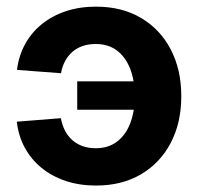

<svg xmlns="http://www.w3.org/2000/svg" viewBox="-20 -559 610 590"><path d="M274.9 11.2Q224.6 11.2 182.1 -2.9Q139.6 -17.1 107.7 -43.2Q75.7 -69.3 56.2 -105.2Q36.6 -141.1 31.7 -185.1L167 -195.8Q170.9 -174.8 179.7 -157.7Q188.5 -140.6 201.9 -128.7Q215.3 -116.7 233.4 -110.1Q251.5 -103.5 273.9 -103.5Q313 -103.5 339.6 -123.8Q366.2 -144 380.1 -179.9Q394 -215.8 394 -263.7Q394 -311.5 380.1 -347.4Q366.2 -383.3 339.6 -403.6Q313 -423.8 273.9 -423.8Q252 -423.8 233.6 -417.5Q215.3 -411.1 201.9 -399.2Q188.5 -387.2 179.7 -370.6Q170.9 -354 167.5 -334L32.2 -344.2Q37.6 -388.2 57.4 -423.8Q77.1 -459.5 108.9 -485.1Q140.6 -510.7 182.9 -524.7Q225.1 -538.6 274.9 -538.6Q354.5 -538.6 413.3 -503.9Q472.2 -469.2 504.6 -407.2Q537.1 -345.2 537.1 -263.2Q537.1 -181.6 504.6 -119.9Q472.2 -58.1 413.3 -23.4Q354.5 11.2 274.9 11.2ZM404.8 -221.7H217.3V-309.1H404.8Z"/></svg>

Font: Inter 24pt
Style: Bold
Weight: 700
Designer: Rasmus Andersson
Foundry: rsms
Version: Version 4.001;git-66647c0bb